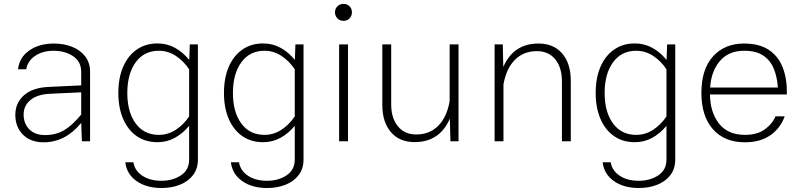

<svg xmlns="http://www.w3.org/2000/svg" viewBox="-20 -715 4044 972"><path d="M436 -351.1V0H394.5L391.1 -92.8Q349.6 -42.5 302.2 -18.6Q254.9 5.4 201.2 5.4Q135.3 5.4 96.4 -33.2Q57.6 -71.8 57.6 -133.8Q57.6 -193.4 100.8 -232.2Q144 -271 225.1 -274.9L391.1 -282.7V-351.1Q391.1 -403.3 349.9 -430.7Q308.6 -458 252 -458Q195.8 -458 157.7 -432.1Q119.6 -406.2 112.8 -364.3H71.3Q77.6 -423.8 127.9 -459.2Q178.2 -494.6 253.4 -494.6Q303.7 -494.6 345.2 -478Q386.7 -461.4 411.4 -429.4Q436 -397.5 436 -351.1ZM99.6 -135.7Q99.6 -89.4 128.4 -60.3Q157.2 -31.2 207.5 -31.2Q262.2 -31.2 303.2 -54.9Q344.2 -78.6 391.1 -134.8V-247.6L231 -240.2Q167.5 -236.8 133.5 -208Q99.6 -179.2 99.6 -135.7Z M579.1 -244.6Q579.1 -320.3 603.3 -376.5Q627.4 -432.6 672.1 -463.9Q716.8 -495.1 777.3 -495.1Q825.2 -495.1 865.5 -473.1Q905.8 -451.2 938 -411.6L940.9 -490.2H981.9V92.8Q981.9 139.2 957.3 171.4Q932.6 203.6 890.9 220.2Q849.1 236.8 797.9 236.8Q720.7 236.8 670.9 201.4Q621.1 166 614.3 106.4H655.3Q662.1 148.9 700.7 174.6Q739.3 200.2 796.9 200.2Q855 200.2 896.2 172.6Q937.5 145 937.5 92.8V-78.1Q905.3 -39.1 865 -17.1Q824.7 4.9 777.3 4.9Q716.3 4.9 671.9 -26.1Q627.4 -57.1 603.3 -113.3Q579.1 -169.4 579.1 -244.6ZM624.5 -244.1Q624.5 -147.5 667 -89.8Q709.5 -32.2 784.2 -32.2Q830.6 -32.2 869.9 -57.9Q909.2 -83.5 937.5 -125.5V-364.3Q909.2 -406.7 869.6 -432.4Q830.1 -458 784.2 -458Q709.5 -458 667 -399.7Q624.5 -341.3 624.5 -244.1Z M1113.8 -244.6Q1113.8 -320.3 1137.9 -376.5Q1162.1 -432.6 1206.8 -463.9Q1251.5 -495.1 1312 -495.1Q1359.9 -495.1 1400.1 -473.1Q1440.4 -451.2 1472.7 -411.6L1475.6 -490.2H1516.6V92.8Q1516.6 139.2 1491.9 171.4Q1467.3 203.6 1425.5 220.2Q1383.8 236.8 1332.5 236.8Q1255.4 236.8 1205.6 201.4Q1155.8 166 1148.9 106.4H1189.9Q1196.8 148.9 1235.4 174.6Q1273.9 200.2 1331.5 200.2Q1389.6 200.2 1430.9 172.6Q1472.2 145 1472.2 92.8V-78.1Q1439.9 -39.1 1399.7 -17.1Q1359.4 4.9 1312 4.9Q1251 4.9 1206.5 -26.1Q1162.1 -57.1 1137.9 -113.3Q1113.8 -169.4 1113.8 -244.6ZM1159.2 -244.1Q1159.2 -147.5 1201.7 -89.8Q1244.1 -32.2 1318.8 -32.2Q1365.2 -32.2 1404.5 -57.9Q1443.8 -83.5 1472.2 -125.5V-364.3Q1443.8 -406.7 1404.3 -432.4Q1364.7 -458 1318.8 -458Q1244.1 -458 1201.7 -399.7Q1159.2 -341.3 1159.2 -244.1Z M1675.8 -652.8Q1675.8 -670.4 1688 -682.9Q1700.2 -695.3 1718.8 -695.3Q1737.8 -695.3 1749.8 -682.9Q1761.7 -670.4 1761.7 -652.8Q1761.7 -634.8 1749.8 -622.1Q1737.8 -609.4 1718.8 -609.4Q1700.2 -609.4 1688 -622.1Q1675.8 -634.8 1675.8 -652.8ZM1696.8 -490.2H1741.7V0H1696.8Z M1915.5 -183.6V-490.2H1960.4V-186.5Q1960.4 -117.2 1994.4 -75.7Q2028.3 -34.2 2087.4 -34.2Q2154.8 -34.2 2198.5 -78.1Q2242.2 -122.1 2256.3 -202.6V-490.2H2301.3V0H2260.3L2257.3 -114.3Q2205.6 4.4 2079.1 4.4Q2002 4.4 1958.7 -46.4Q1915.5 -97.2 1915.5 -183.6Z M2528.8 0H2483.9V-490.2H2525.4L2527.8 -376Q2579.6 -494.6 2706.1 -494.6Q2783.2 -494.6 2826.4 -443.8Q2869.6 -393.1 2869.6 -306.6V0H2824.7V-303.7Q2824.7 -373 2791 -414.6Q2757.3 -456.1 2697.8 -456.1Q2630.4 -456.1 2586.7 -412.1Q2543 -368.2 2528.8 -287.6Z M2995.6 -244.6Q2995.6 -320.3 3019.8 -376.5Q3043.9 -432.6 3088.6 -463.9Q3133.3 -495.1 3193.8 -495.1Q3241.7 -495.1 3282 -473.1Q3322.3 -451.2 3354.5 -411.6L3357.4 -490.2H3398.4V92.8Q3398.4 139.2 3373.8 171.4Q3349.1 203.6 3307.4 220.2Q3265.6 236.8 3214.4 236.8Q3137.2 236.8 3087.4 201.4Q3037.6 166 3030.8 106.4H3071.8Q3078.6 148.9 3117.2 174.6Q3155.8 200.2 3213.4 200.2Q3271.5 200.2 3312.7 172.6Q3354 145 3354 92.8V-78.1Q3321.8 -39.1 3281.5 -17.1Q3241.2 4.9 3193.8 4.9Q3132.8 4.9 3088.4 -26.1Q3043.9 -57.1 3019.8 -113.3Q2995.6 -169.4 2995.6 -244.6ZM3041 -244.1Q3041 -147.5 3083.5 -89.8Q3126 -32.2 3200.7 -32.2Q3247.1 -32.2 3286.4 -57.9Q3325.7 -83.5 3354 -125.5V-364.3Q3325.7 -406.7 3286.1 -432.4Q3246.6 -458 3200.7 -458Q3126 -458 3083.5 -399.7Q3041 -341.3 3041 -244.1Z M3574.2 -236.8Q3575.2 -147 3619.9 -89.6Q3664.6 -32.2 3752 -32.2Q3813.5 -32.2 3852.1 -60.3Q3890.6 -88.4 3905.8 -126H3952.6Q3930.2 -64.5 3878.7 -29.5Q3827.1 5.4 3751.5 5.4Q3647.9 5.4 3589.4 -60.5Q3530.8 -126.5 3530.8 -245.1Q3530.8 -364.7 3589.8 -429.7Q3648.9 -494.6 3746.6 -494.6Q3825.2 -494.6 3873.8 -461.4Q3922.4 -428.2 3943.8 -370.1Q3965.3 -312 3963.4 -236.8ZM3575.2 -272H3918Q3914.6 -324.2 3897.7 -366.2Q3880.9 -408.2 3844.7 -433.1Q3808.6 -458 3747.1 -458Q3668.5 -458 3624.3 -406Q3580.1 -354 3575.2 -272Z"/></svg>

Font: Estedad-FD ExtraLight
Style: Regular
Weight: 200
Designer: Amin Abedi
Version: Version 7.3